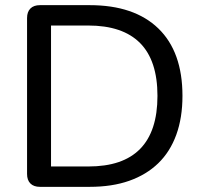

<svg xmlns="http://www.w3.org/2000/svg" viewBox="-20 -725 787 745"><path d="M135 0Q111 0 98 -13Q85 -26 85 -50V-655Q85 -679 98 -692Q111 -705 135 -705H328Q501 -705 594.5 -614.5Q688 -524 688 -353Q688 -268 664 -202Q640 -136 594 -91.5Q548 -47 481.5 -23.5Q415 0 328 0ZM178 -79H322Q390 -79 440 -96Q490 -113 523.5 -147Q557 -181 574 -232.5Q591 -284 591 -353Q591 -490 523.5 -558Q456 -626 322 -626H178Z"/></svg>

Font: Nunito Medium
Style: Regular
Weight: 500
Designer: Vernon Adams
Foundry: Vernon Adams
Version: Version 3.602